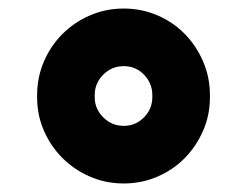

<svg xmlns="http://www.w3.org/2000/svg" viewBox="-20 -830 580 450"><path d="M270 -810Q312 -810 349 -794Q386 -778 413 -750.5Q440 -723 456 -686Q472 -649 472 -607V-602Q472 -560 456 -523.5Q440 -487 413 -459.5Q386 -432 349 -416Q312 -400 270 -400Q228 -400 191 -416Q154 -432 126.5 -459.5Q99 -487 83 -523.5Q67 -560 67 -602V-607Q67 -649 83 -686Q99 -723 126.5 -750.5Q154 -778 191 -794Q228 -810 270 -810ZM337 -607Q337 -635 317.5 -655Q298 -675 270 -675Q242 -675 222 -655Q202 -635 202 -607V-602Q202 -575 222 -555Q242 -535 270 -535Q298 -535 317.5 -555Q337 -575 337 -602Z"/></svg>

Font: Transit CAT
Style: Regular
Weight: 400
Designer: Peter Wiegel
Foundry: Peter Wiegel
Version: 1.000